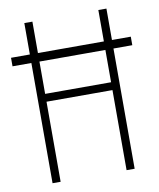

<svg xmlns="http://www.w3.org/2000/svg" viewBox="-81 -778 699 843"><g transform="rotate(-10 268.5 -357.0)"><path d="M535 -574H451V-714H415V-574H121V-714H85V-574H1V-536H85V0H121V-357H415V0H451V-536H535ZM415 -392H121V-536H415Z"/></g></svg>

Font: Kathrein 37 Thin Condensed
Style: Regular
Weight: 250
Width: 3
Designer: Lazydogs Typefoundry, based on Open Sans by Ascender Corporation
Foundry: Lazydogs Typefoundry
Version: Version 1.003;PS 001.003;hotconv 1.0.88;makeotf.lib2.5.64775